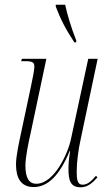

<svg xmlns="http://www.w3.org/2000/svg" viewBox="-20 -786 459 816"><path d="M296 -606H304V-614C283 -667 265 -727 257 -766H217V-758C237 -705 259 -662 296 -606ZM323 10C354 10 375 -11 394 -32L388 -39C370 -18 353 -1 331 -1C308 -1 306 -25 306 -58C306 -97 313 -150 323 -195L395 -536H355L282 -197C270 -136 211 -5 134 -5C104 -5 88 -29 88 -82C88 -117 101 -180 111 -224L177 -536H73L70 -526H84C118 -526 126 -522 126 -502C126 -488 118 -449 111 -416L71 -228C62 -185 48 -125 48 -87C48 -30 69 9 123 9C184 9 234 -42 276 -144H278C272 -106 271 -86 271 -70C271 -21 278 10 323 10Z"/></svg>

Font: Noto Serif Display ExtraCondensed ExtraLight
Style: Italic
Weight: 200
Width: 2
Italic angle: -12°
Designer: Monotype Design Team
Foundry: Monotype Imaging Inc.
Version: Version 2.009